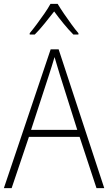

<svg xmlns="http://www.w3.org/2000/svg" viewBox="-20 -969 557 989"><path d="M477 0 390 -264H129L40 0H0L241 -715H282L517 0ZM288 -585Q282 -605 275 -628Q268 -651 261 -675Q254 -652 247 -629Q240 -606 233 -585L140 -300H378ZM277 -949Q290 -927 309.5 -898.5Q329 -870 349 -842.5Q369 -815 384 -798V-791H358Q333 -816 306.5 -848.5Q280 -881 259 -910Q237 -882 210.5 -849Q184 -816 159 -791H133V-798Q149 -817 169.5 -844.5Q190 -872 209 -899.5Q228 -927 240 -949Z"/></svg>

Font: Noto Sans Gujarati SemiCondensed ExtraLight
Style: Regular
Weight: 200
Width: 4
Designer: Jelle Bosma - Monotype Design Team, Universal Thirst
Foundry: Monotype Imaging Inc.
Version: Version 2.106; ttfautohint (v1.8.4.7-5d5b)